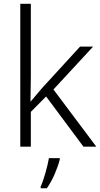

<svg xmlns="http://www.w3.org/2000/svg" viewBox="-20 -780 534 1021"><path d="M144 -759.8H87.9V0H144V-185.1L225.1 -267.1L423.8 0H492.2L264.2 -304.2L475.1 -532.2H405.8L204.1 -312C184.1 -289.1 160.2 -259.8 143.1 -240.2H142.1C142.1 -283.7 144 -331.1 144 -374ZM297.9 61H240.2C233.4 102.1 211.4 181.2 196.3 211.9V221.2H229C245.1 198.2 259.3 172.9 271.5 144C283.7 115.2 292.5 89.8 297.9 67.9Z"/></svg>

Font: Noto Reveo Sans
Style: Regular
Weight: 300
Designer: Monotype Design Team
Foundry: Monotype Imaging Inc.
Version: Version 2.007